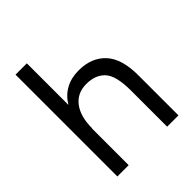

<svg xmlns="http://www.w3.org/2000/svg" viewBox="-201 -840 960 960"><g transform="rotate(-45 279.0 -360.0)"><path d="M70 -720H150V-426Q175 -468 215 -490Q255 -512 308 -512Q399 -512 451 -455.5Q503 -399 502 -280V0H422V-256Q422 -360 387 -398.5Q352 -437 287 -437Q223 -437 187 -390Q151 -343 151 -259H150V0H70Z"/></g></svg>

Font: Oak Sans
Style: Regular
Weight: 400
Designer: Erik Kennedy, Walven
Foundry: Erik Kennedy, Walven
Version: Version 1.000